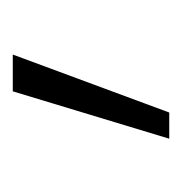

<svg xmlns="http://www.w3.org/2000/svg" viewBox="-12 -714 291 308"><g transform="rotate(-90 134.0 -559.5)"><path d="M142 -685H201L108 -434H66Z"/></g></svg>

Font: Fira Sans Condensed Light
Style: Regular
Weight: 300
Width: 3
Designer: bBox Type GmbH & Carrois Corporate GbR & Edenspiekermann AG
Foundry: bBox Type GmbH & Carrois Corporate GbR & Edenspiekermann AG
Version: Version 4.301